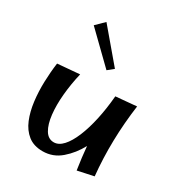

<svg xmlns="http://www.w3.org/2000/svg" viewBox="-184 -920 1007 1066"><g transform="rotate(30 319.0 -387.5)"><path d="M241 12Q184 12 147.5 -17Q111 -46 91 -94.5Q71 -143 63.5 -203.5Q56 -264 58 -328Q60 -392 68 -450L209 -462Q192 -390 185.5 -319.5Q179 -249 185.5 -190.5Q192 -132 213 -97Q234 -62 270 -62Q301 -62 328.5 -92Q356 -122 378.5 -176Q401 -230 416.5 -301Q432 -372 439 -454L572 -466Q540 -233 562 -12L459 10Q447 -69 441 -137Q408 -75 357.5 -31.5Q307 12 241 12ZM324 -555 138 -736 190 -787 361 -585Z"/></g></svg>

Font: Marhey
Style: Regular
Weight: 400
Designer: Nur Syamsi & Bustanul Arifin
Foundry: Namelatype
Version: Version 1.000; ttfautohint (v1.8.4.7-5d5b)